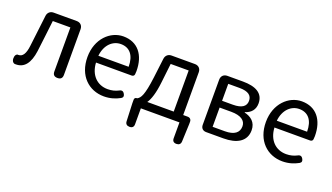

<svg xmlns="http://www.w3.org/2000/svg" viewBox="-67 -1049 2997 1734"><g transform="rotate(20 1431.0 -182.5)"><path d="M501 -271V-485C501 -520 478 -543 443 -543H334H221C189 -543 166 -522 162 -491C150 -391 138 -290 126 -190C117 -110 92 -75 53 -75C52 -75 51 -75 51 -75C36 -78 25 -63 22 -48C17 -22 23 7 49 13C52 13 57 13 61 13C140 13 188 -47 204 -167C217 -268 228 -369 240 -469H409V-46C409 -15 424 0 455 0C486 0 501 -15 501 -46V-271Z M1009 -250H1078C1092 -250 1102 -259 1103 -271C1104 -280 1105 -291 1105 -302C1105 -457 1027 -557 888 -557C764 -557 645 -448 645 -271C645 -92 760 13 905 13C966 13 1016 -4 1058 -27C1076 -38 1078 -51 1068 -70C1057 -91 1040 -97 1019 -85C988 -69 955 -60 915 -60C812 -60 741 -134 735 -250H918ZM952 -315H879H734C745 -423 813 -484 890 -484C975 -484 1025 -425 1025 -315Z M1637 -308V-485C1637 -520 1614 -543 1579 -543H1354C1322 -543 1299 -522 1295 -490L1272 -302C1250 -127 1226 -91 1195 -74H1192C1178 -74 1169 -65 1169 -51V-17L1176 154C1177 179 1192 192 1217 192C1243 192 1257 179 1257 153V0H1442H1628V153C1628 179 1642 192 1668 192C1693 192 1708 179 1709 154L1716 -17V-38C1716 -60 1702 -74 1680 -74H1637ZM1546 -271V-74H1419H1292C1318 -112 1340 -177 1352 -285L1373 -469H1546Z M1833 -271V-51C1833 -20 1853 0 1884 0H1942H2051C2176 0 2265 -47 2265 -155C2265 -233 2213 -271 2151 -285V-289C2207 -306 2241 -345 2241 -405C2241 -504 2161 -543 2041 -543H1891C1856 -543 1833 -520 1833 -485ZM1923 -396V-478H1977H2032C2117 -478 2152 -448 2152 -397C2152 -347 2116 -315 2026 -315H1923ZM1923 -157V-250H2035C2127 -250 2175 -216 2175 -161C2175 -100 2131 -65 2040 -65H1981H1923Z M2724 -250H2793C2807 -250 2817 -259 2818 -271C2819 -280 2820 -291 2820 -302C2820 -457 2742 -557 2603 -557C2479 -557 2360 -448 2360 -271C2360 -92 2475 13 2620 13C2681 13 2731 -4 2773 -27C2791 -38 2793 -51 2783 -70C2772 -91 2755 -97 2734 -85C2703 -69 2670 -60 2630 -60C2527 -60 2456 -134 2450 -250H2633ZM2667 -315H2594H2449C2460 -423 2528 -484 2605 -484C2690 -484 2740 -425 2740 -315Z"/></g></svg>

Font: GenSenRounded2 TW R
Style: Regular
Weight: 400
Version: Version 2.100;PS 2.1;hotconv 16.6.51;makeotf.lib2.5.65220 DE